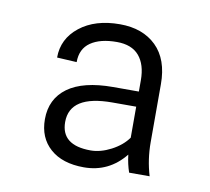

<svg xmlns="http://www.w3.org/2000/svg" viewBox="-53 -780 548 500"><g transform="rotate(10 221.0 -529.5)"><path d="M76.7 -443.4Q76.7 -497.1 117.4 -526.9Q158.2 -556.6 237.3 -556.6H305.2V-586.4Q305.2 -627.9 285.6 -650.9Q266.1 -673.8 226.6 -673.8Q182.6 -673.8 157.5 -656.5Q132.3 -639.2 132.3 -604L80.1 -606.9Q80.1 -656.7 120.6 -688.7Q161.1 -720.7 226.6 -720.7Q287.1 -720.7 322.8 -685.8Q358.4 -650.9 358.4 -585.4V-431.6Q358.4 -386.7 371.1 -344.2H316.9Q309.6 -365.2 306.6 -390.1Q264.2 -337.4 198.2 -337.4Q141.1 -337.4 108.9 -366Q76.7 -394.5 76.7 -443.4ZM129.9 -445.3Q129.9 -383.8 208 -383.8Q233.9 -383.8 262 -398.4Q290 -413.1 305.2 -434.6V-516.6H242.2Q129.9 -516.6 129.9 -445.3Z"/></g></svg>

Font: Roboto Light
Style: Regular
Weight: 300
Designer: Google
Version: Version 2.137; 2017